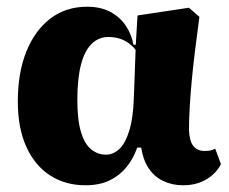

<svg xmlns="http://www.w3.org/2000/svg" viewBox="-20 -536 681 571"><path d="M234 15Q175 15 129.5 -14Q84 -43 58.5 -99Q33 -155 33 -234Q33 -320 58.5 -383Q84 -446 130 -481Q176 -516 239 -516Q279 -516 307.5 -501Q336 -486 353.5 -460.5Q371 -435 377 -403H410L403 -360Q391 -380 377 -395Q363 -410 344.5 -418Q326 -426 302 -426Q273 -426 252 -405Q231 -384 220.5 -342.5Q210 -301 210 -239Q210 -179 221 -143Q232 -107 251.5 -91.5Q271 -76 295 -76Q317 -76 335 -93Q353 -110 364.5 -147.5Q376 -185 378 -244L384 -407L389 -490L542 -513L573 -486Q566 -434 560 -385.5Q554 -337 550 -293.5Q546 -250 544 -213.5Q542 -177 542 -150Q543 -118 554.5 -102.5Q566 -87 589 -87Q600 -87 607.5 -89Q615 -91 620 -94L637 -48Q624 -21 594.5 -3Q565 15 524 15Q492 15 465 2Q438 -11 421.5 -36.5Q405 -62 400 -97H388Q377 -65 357 -40Q337 -15 307 0Q277 15 234 15Z"/></svg>

Font: Source Serif 4 ExtraBold
Style: Regular
Weight: 800
Designer: Frank Grießhammer
Foundry: Adobe Systems Incorporated
Version: Version 4.004;hotconv 1.0.116;makeotfexe 2.5.65601